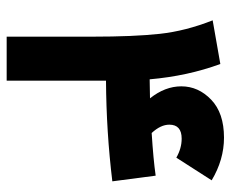

<svg xmlns="http://www.w3.org/2000/svg" viewBox="-78 -614 692 576"><g transform="rotate(90 268.0 -326.0)"><path d="M524 -317Q376 -299 222 -298V-271V0H90V-256Q90 -382 81.5 -459.5Q73 -537 41 -618L172 -641Q208 -543 218 -429Q228 -429 247 -429.5Q266 -430 275 -430Q239 -475 239 -524Q239 -575 279 -613.5Q319 -652 393 -652Q459 -652 521 -615L453 -509Q425 -525 396 -525Q354 -525 354 -488Q354 -462 379 -435Q458 -440 507 -447Z"/></g></svg>

Font: FiraGO ExtraBold
Style: Regular
Weight: 800
Designer: bBox Type
Foundry: bBox Type GmbH
Version: Version 1.001;PS 001.001;hotconv 1.0.88;makeotf.lib2.5.64775